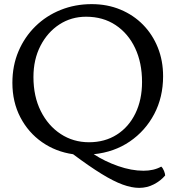

<svg xmlns="http://www.w3.org/2000/svg" viewBox="-20 -815 850 930"><path d="M334 -68Q250 -80 183.5 -126.5Q117 -173 78.5 -247Q40 -321 40 -414Q40 -497 69.5 -566.5Q99 -636 151.5 -687.5Q204 -739 274 -767Q344 -795 424 -795Q500 -795 563.5 -768.5Q627 -742 673 -695Q719 -648 744.5 -584.5Q770 -521 770 -446Q770 -344 727 -262.5Q684 -181 608.5 -129.5Q533 -78 434 -68Q488 -33 552.5 -10.5Q617 12 675 12Q700 12 721.5 7Q743 2 761 -8Q769 -1 774.5 13Q780 27 780 35Q758 61 725 78Q692 95 654 95Q618 95 574 79Q530 63 471.5 27Q413 -9 334 -68ZM411 -126Q488 -126 546 -163Q604 -200 636 -266Q668 -332 668 -418Q668 -511 634.5 -582Q601 -653 540 -693.5Q479 -734 397 -734Q325 -734 267.5 -696.5Q210 -659 176 -593Q142 -527 142 -442Q142 -348 177.5 -277Q213 -206 274 -166Q335 -126 411 -126Z"/></svg>

Font: Gowun Batang
Style: Bold
Weight: 700
Designer: Yanghee Ryu
Foundry: Yanghee Ryu
Version: Version 2.000